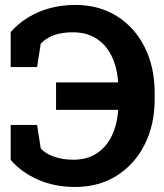

<svg xmlns="http://www.w3.org/2000/svg" viewBox="-20 -741 659 771"><path d="M282.2 9.8Q199.2 9.8 132.8 -19.5Q66.4 -48.8 22.9 -98.6V-239.3H128.9L143.6 -145Q162.1 -124 197 -111.8Q231.9 -99.6 274.9 -99.6Q328.1 -99.6 366.7 -124Q405.3 -148.4 427.5 -192.9Q449.7 -237.3 454.6 -297.4L453.6 -299.8H205.1V-410.2H453.6L454.6 -412.6Q449.7 -472.7 427.5 -517.3Q405.3 -562 366.2 -586.7Q327.1 -611.3 272.5 -611.3Q228 -611.3 196 -599.4Q164.1 -587.4 143.6 -565.9L128.9 -471.7H22.9V-612.3Q52.2 -645.5 91.3 -669.9Q130.4 -694.3 178.7 -707.8Q227.1 -721.2 282.2 -721.2Q377.4 -721.2 449.2 -676.3Q521 -631.3 561 -551.5Q601.1 -471.7 601.1 -367.2V-343.3Q601.1 -239.3 560.5 -159.7Q520 -80.1 448.2 -35.2Q376.5 9.8 282.2 9.8Z"/></svg>

Font: Robotiche
Style: Bold
Weight: 700
Designer: Google
Version: Version 2.001